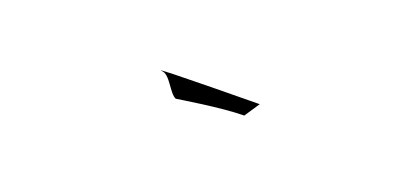

<svg xmlns="http://www.w3.org/2000/svg" viewBox="-16 -466 535 252"><g transform="rotate(20 251.5 -339.5)"><path d="M188 -352C200 -352 208 -328 218 -324C218 -324 279 -334 310 -334L324 -355C342 -355 172 -354 188 -352Z"/></g></svg>

Font: pokerface
Style: Regular
Weight: 400
Version: Version 1